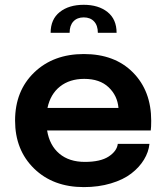

<svg xmlns="http://www.w3.org/2000/svg" viewBox="-20 -764 689 796"><path d="M189.9 -627.9Q189.9 -684.1 227.8 -714.1Q265.6 -744.1 327.1 -744.1Q388.2 -744.1 425.8 -714.1Q463.4 -684.1 463.4 -627.9H385.7Q385.7 -658.2 370.1 -675Q354.5 -691.9 327.1 -691.9Q299.8 -691.9 284.2 -675Q268.6 -658.2 268.6 -627.9ZM599.6 -167.5Q596.2 -133.8 576.9 -102.1Q557.6 -70.3 524.4 -44.7Q491.2 -19 439.9 -3.7Q388.7 11.7 327.6 11.7Q200.2 11.7 121.3 -65.2Q42.5 -142.1 42.5 -264.2Q42.5 -387.2 121.8 -463.6Q201.2 -540 327.6 -540Q455.6 -540 531.2 -463.6Q606.9 -387.2 606.9 -263.2Q606.9 -236.8 605 -223.1H175.3Q185.5 -161.1 226.1 -127Q266.6 -92.8 332 -92.8Q396.5 -92.8 430.7 -115.2Q464.8 -137.7 468.3 -167.5ZM329.1 -437Q269 -437 229 -405.5Q189 -374 176.8 -316.4H471.2Q466.8 -367.7 430.2 -402.3Q393.6 -437 329.1 -437Z"/></svg>

Font: Epilogue SemiBold
Style: Regular
Weight: 600
Designer: Tyler Finck
Foundry: Etcetera Type Co
Version: Version 2.112